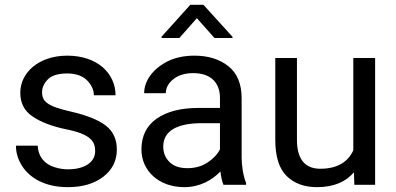

<svg xmlns="http://www.w3.org/2000/svg" viewBox="-20 -770 1651 800"><path d="M376.5 -140.1C376.5 -96.7 336.4 -64.5 262.7 -64.5C244.1 -64.5 225.6 -67.4 206.5 -73.7C168.9 -85.4 139.6 -113.8 137.2 -163.1H46.4C46.4 -133.8 54.7 -106 71.3 -79.6C104.5 -26.9 169.4 9.8 262.7 9.8C324.2 9.8 373.5 -4.9 411.1 -34.2C448.2 -63 466.8 -100.6 466.8 -147C466.8 -189.5 451.7 -222.7 420.9 -246.6C390.1 -270.5 341.8 -289.6 276.9 -304.7C177.2 -327.1 155.3 -346.7 155.3 -386.2C155.3 -405.3 163.6 -423.3 179.7 -439.5C195.8 -455.6 222.7 -463.9 260.3 -463.9C295.9 -463.9 323.7 -454.1 342.8 -435.1C361.8 -415.5 371.1 -395 371.1 -373H461.4C461.4 -463.4 386.7 -538.1 260.3 -538.1C141.6 -538.1 64.5 -467.3 64.5 -383.8C64.5 -340.3 81.5 -307.6 115.7 -284.7C149.4 -261.7 195.8 -243.7 254.9 -231.4C359.9 -210.9 376.5 -179.2 376.5 -140.1Z M1005.4 0V-7.8C993.2 -36.6 986.8 -80.1 986.8 -115.2V-361.3C986.8 -420.4 968.3 -464.8 931.6 -494.1C895 -523.4 847.7 -538.1 790.5 -538.1C748 -538.1 710.9 -530.3 679.7 -515.1C616.7 -483.9 580.6 -432.6 580.6 -381.8H670.9C670.9 -403.8 681.6 -423.3 702.6 -440.4C723.6 -457 751 -465.3 785.2 -465.3C858.9 -465.3 896.5 -424.8 896.5 -362.3V-320.3H807.1C734.4 -320.3 676.8 -305.7 633.8 -276.4C590.8 -246.6 569.3 -203.6 569.3 -147C569.3 -59.6 640.6 9.8 748 9.8C813 9.8 864.7 -20 898.4 -55.7C900.9 -34.2 905.3 -13.2 911.1 0ZM761.2 -69.3C727.5 -69.3 702.6 -78.1 685.5 -95.7C668.5 -112.8 660.2 -134.3 660.2 -159.2C660.2 -225.1 718.3 -256.8 821.8 -256.8H896.5V-147.9C886.7 -127.9 870.1 -109.9 846.2 -93.8C822.3 -77.6 793.9 -69.3 761.2 -69.3ZM772.9 -750 653.3 -617.2V-611.8H727.5L800.3 -694.3L873.5 -611.8H948.7V-616.7L827.6 -750Z M1543 0V-528.3H1452.1V-143.6C1430.7 -97.2 1388.2 -66.9 1314.5 -66.9C1265.1 -66.9 1217.3 -91.3 1217.3 -186.5V-528.3H1127V-187.5C1127 -117.2 1143.1 -66.9 1174.8 -36.1C1206.5 -5.4 1248.5 9.8 1300.3 9.8C1372.1 9.8 1421.9 -13.2 1454.6 -52.2L1456.5 0Z"/></svg>

Font: Vazirmatn
Style: Regular
Weight: 400
Designer: Saber Rastikerdar
Foundry: Saber Rastikerdar
Version: Version 33.003